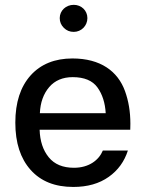

<svg xmlns="http://www.w3.org/2000/svg" viewBox="-20 -757 588 783"><path d="M511.2 -228C511.7 -236.3 511.7 -244.1 511.7 -252.4C511.7 -300.8 504.4 -345.2 489.7 -385.7C460.4 -466.3 390.1 -518.6 275.4 -518.6C203.6 -518.6 146.5 -495.6 105 -449.7C63.5 -403.3 42.5 -339.4 42.5 -256.8C42.5 -174.3 63.5 -110.4 105 -64C146.5 -17.6 204.1 5.4 278.8 5.4C336.9 5.4 384.8 -8.3 423.3 -35.6C461.4 -62.5 487.3 -98.6 501.5 -143.1H399.4C383.3 -104 342.8 -72.8 281.7 -72.8C236.3 -72.8 202.1 -86.9 178.7 -115.7C155.3 -144.5 143.1 -181.6 141.6 -228ZM142.6 -295.4C144.5 -338.9 157.2 -374.5 180.7 -401.9C203.6 -428.7 235.8 -442.4 276.4 -442.4C323.7 -442.4 357.4 -428.2 377.4 -400.4C397.5 -372.6 408.7 -337.4 411.1 -295.4ZM223.6 -683.1C223.6 -668 229 -654.8 240.2 -643.6C251.5 -632.3 264.6 -627 280.8 -627C312 -627 336.4 -652.3 336.4 -683.1C336.4 -713.9 312 -737.3 280.8 -737.3C249 -737.3 223.6 -713.9 223.6 -683.1Z"/></svg>

Font: Estedad Medium
Style: Regular
Weight: 500
Designer: Amin Abedi
Version: Version 7.3